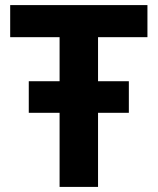

<svg xmlns="http://www.w3.org/2000/svg" viewBox="-20 -734 619 754"><path d="M214 0V-291H93V-415H214V-588H20V-714H559V-588H365V-415H486V-291H365V0Z"/></svg>

Font: Noto Sans IKEA
Style: Bold
Weight: 600
Designer: Monotype Design Team
Foundry: Monotype Imaging Inc.
Version: Version 2.001